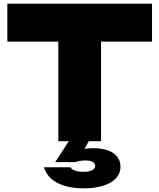

<svg xmlns="http://www.w3.org/2000/svg" viewBox="-20 -770 869 1047"><path d="M298 0H355L281 114H390C406 108 426 105 446 105C482 105 499 118 499 135C499 153 478 167 436 167C394 167 372 156 364 142H220C240 215 320 257 436 257C568 257 637 207 637 140C637 76 584 38 486 38C470 38 455 40 441 42L464 0H531V-543H809V-750H20V-543H298Z"/></svg>

Font: Bounded ExtBd
Style: Regular
Weight: 800
Designer: Vlad Churkin
Version: Version 3.0